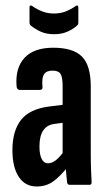

<svg xmlns="http://www.w3.org/2000/svg" viewBox="-20 -670 386 696"><path d="M233 0Q224 0 223 -10Q221 -27 219 -52.5Q217 -78 216 -98L207 -110V-358Q207 -390 199.5 -402Q192 -414 170 -414Q148 -414 139.5 -400.5Q131 -387 134 -355Q135 -344 124 -344H52Q41 -344 40 -358Q35 -424 69 -460.5Q103 -497 173 -497Q245 -497 277 -465Q309 -433 309 -357V-125Q309 -82 310 -55Q311 -28 312 -12Q313 0 305 0ZM113 6Q71 6 48 -29Q25 -64 25 -126Q25 -195 56 -235Q87 -275 159 -284L215 -291V-226L179 -221Q151 -218 137 -197.5Q123 -177 123 -139Q123 -110 131 -94Q139 -78 154 -78Q169 -78 184 -90.5Q199 -103 221 -133L229 -69Q196 -28 171 -11Q146 6 113 6ZM176 -546Q147 -546 126 -556Q105 -566 91 -578Q87 -582 87 -589V-642Q87 -649 90 -650Q93 -651 97 -648Q114 -636 133.5 -628.5Q153 -621 176 -621Q199 -621 218 -628.5Q237 -636 254 -648Q258 -651 261 -650Q264 -649 264 -642V-589Q264 -582 260 -578Q246 -565 225 -555.5Q204 -546 176 -546Z"/></svg>

Font: Sofia Sans Extra Condensed
Style: Bold
Weight: 700
Designer: Botio Nikoltchev, Ani Petrova
Foundry: lettersoup
Version: Version 4.101